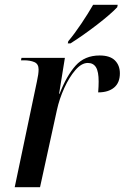

<svg xmlns="http://www.w3.org/2000/svg" viewBox="-20 -776 517 796"><path d="M133 -438Q140 -469 140 -488Q140 -511 122.5 -518.5Q105 -526 79 -526H67L69 -536H249L225 -387H227Q256 -462 293.5 -504Q331 -546 393 -546Q436 -546 456.5 -525.5Q477 -505 477 -472Q477 -433 453 -413Q429 -393 387 -393Q388 -406 388.5 -417Q389 -428 389 -438Q389 -479 378 -497Q367 -515 344 -515Q318 -515 292.5 -485.5Q267 -456 246.5 -411Q226 -366 216 -320L146 0H41ZM263 -605Q289 -636 317.5 -678.5Q346 -721 366 -756H468L466 -746Q454 -733 431.5 -713.5Q409 -694 381 -672.5Q353 -651 324.5 -631Q296 -611 272 -596H261Z"/></svg>

Font: Noto Serif Display SemiCondensed Medium
Style: Italic
Weight: 500
Width: 4
Italic angle: -12°
Designer: Monotype Design Team
Foundry: Monotype Imaging Inc.
Version: Version 2.009